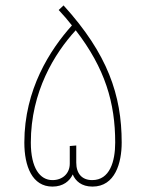

<svg xmlns="http://www.w3.org/2000/svg" viewBox="-20 -690 540 710"><path d="M174 0C214 0 238 -21 249 -45C259 -21 281 0 322 0C406 0 430 -88 430 -163C430 -338 378 -491 215 -670L197 -653C215 -634 231 -615 246 -596C165 -506 70 -359 70 -163C70 -75 99 0 174 0ZM262 -89V-152L238 -150V-85C238 -48 211 -24 174 -24C128 -24 94 -68 94 -163C94 -351 182 -493 260 -578C369 -437 406 -309 406 -163C406 -93 386 -24 321 -24C283 -24 262 -48 262 -89Z"/></svg>

Font: Noto Sans Arabic UI Th
Style: Regular
Weight: 100
Designer: Monotype Design Team, Nadine Chahine and Nizar Qandah
Foundry: Monotype Imaging Inc.
Version: Version 2.010